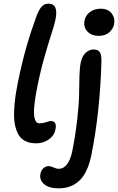

<svg xmlns="http://www.w3.org/2000/svg" viewBox="-20 -780 651 1060"><path d="M181.2 11.2Q162.6 11.2 147.5 8.3Q132.3 5.4 116.2 -3.2Q100.1 -11.7 88.9 -26.4Q77.6 -41 69.1 -66.2Q60.5 -91.3 58.3 -125Q56.2 -158.7 60.5 -207.5Q64.9 -256.3 77.1 -316.9Q100.6 -432.6 125.2 -518.8Q149.9 -605 182.1 -692.9Q196.3 -729.5 211.2 -744.6Q226.1 -759.8 247.1 -759.8Q304.7 -759.8 286.1 -670.9Q280.3 -642.6 263.4 -591.3Q246.6 -540 224.9 -463.6Q203.1 -387.2 185.1 -296.9Q175.8 -249.5 171.4 -214.1Q167 -178.7 167.5 -157Q168 -135.3 172.4 -122.1Q176.8 -108.9 183.1 -104Q189.5 -99.1 199.2 -99.1Q217.3 -99.1 234.9 -105.5Q252.4 -111.8 259.8 -111.8Q278.8 -111.8 284.9 -98.9Q291 -85.9 286.1 -64.9Q279.8 -31.7 249.5 -10.3Q219.2 11.2 181.2 11.2ZM525.9 -582Q484.9 -582 462.2 -606.4Q439.5 -630.9 446.8 -667Q452.6 -696.3 477.5 -714.1Q502.4 -731.9 535.2 -731.9Q577.1 -731.9 596.7 -705.8Q616.2 -679.7 609.9 -646Q605 -621.1 583.3 -601.6Q561.5 -582 525.9 -582ZM305.2 259.8Q250.5 259.8 223.6 236.8Q196.8 213.9 203.1 180.2Q207.5 159.7 220 148.4Q232.4 137.2 250 137.2Q259.8 137.2 275.6 144.5Q291.5 151.9 305.2 151.9Q331.1 151.9 350.1 127Q369.1 102.1 378.9 55.2Q397.9 -41.5 407.2 -127.7Q416.5 -213.9 416.7 -262.5Q417 -311 418.5 -358.6Q419.9 -406.2 425.8 -435.1Q433.6 -471.2 453.6 -489Q473.6 -506.8 496.1 -506.8Q519.5 -506.8 530 -493.7Q540.5 -480.5 540 -442.9Q532.7 -167 484.9 74.2Q464.8 172.9 419.2 216.3Q373.5 259.8 305.2 259.8Z"/></svg>

Font: Shantell Sans Normal
Style: Italic
Weight: 500
Italic angle: -11.31°
Designer: Stephen Nixon, Anya Danilova, Shantell Martin
Foundry: Arrow Type
Version: Version 1.006;[559af2be0]